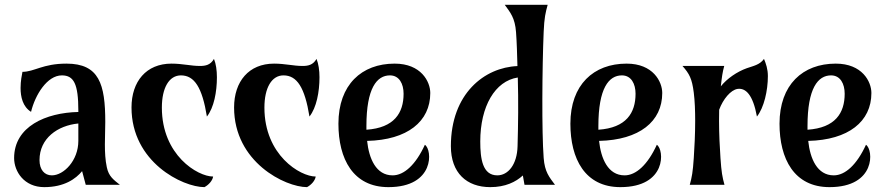

<svg xmlns="http://www.w3.org/2000/svg" viewBox="-20 -767 3686 797"><path d="M335.9 0H477.5C452.1 -20.5 431.2 -34.2 423.3 -73.2C410.6 -132.8 417 -201.7 417 -260.7C417 -418 391.6 -502.9 255.9 -502.9C157.2 -502.9 122.6 -468.8 73.2 -468.8C70.8 -456.5 65.4 -430.7 65.4 -401.9C65.4 -365.2 74.2 -324.2 108.9 -302.7C126 -373.5 175.8 -454.1 236.8 -454.1C286.6 -454.1 305.2 -418.5 305.2 -307.6V-302.2C170.9 -299.3 38.6 -242.2 38.6 -110.8C38.6 -55.2 80.1 9.8 163.6 9.8C247.1 9.8 294.9 -24.9 320.8 -56.6ZM195.3 -39.1C164.6 -39.1 144 -62.5 144 -102.5C144 -192.9 219.2 -246.1 305.2 -254.4V-182.1C305.2 -100.6 244.6 -39.1 195.3 -39.1Z M525.9 -320.8C525.9 -93.8 738.3 9.8 828.6 9.8C845.7 1 862.3 -17.1 864.7 -34.2C800.3 -34.2 651.9 -123 651.9 -320.3C651.9 -402.8 682.1 -454.1 731 -454.1C787.1 -454.1 819.3 -403.8 838.9 -283.2C868.2 -320.3 880.4 -385.7 880.4 -446.3C880.4 -475.1 876.5 -502.4 868.2 -522.5C853.5 -497.1 833.5 -493.2 809.6 -493.2C772.9 -493.2 737.3 -502.9 691.9 -502.9C586.9 -502.9 525.9 -428.7 525.9 -320.8Z M951.7 -320.8C951.7 -93.8 1164.1 9.8 1254.4 9.8C1271.5 1 1288.1 -17.1 1290.5 -34.2C1226.1 -34.2 1077.6 -123 1077.6 -320.3C1077.6 -402.8 1107.9 -454.1 1156.7 -454.1C1212.9 -454.1 1245.1 -403.8 1264.6 -283.2C1293.9 -320.3 1306.2 -385.7 1306.2 -446.3C1306.2 -475.1 1302.2 -502.4 1293.9 -522.5C1279.3 -497.1 1259.3 -493.2 1235.4 -493.2C1198.7 -493.2 1163.1 -502.9 1117.7 -502.9C1012.7 -502.9 951.7 -428.7 951.7 -320.8Z M1766.1 -380.9C1766.1 -428.2 1728 -502.9 1618.2 -502.9C1481.4 -502.9 1384.8 -415.5 1384.8 -253.4C1384.8 -107.9 1445.3 9.8 1592.3 9.8C1785.6 9.8 1774.9 -146 1743.7 -166C1705.6 -83 1657.2 -39.1 1609.9 -39.1C1541 -39.1 1511.7 -108.4 1503.9 -182.1C1671.4 -186 1766.1 -262.7 1766.1 -380.9ZM1501 -243.7C1501 -401.4 1544.4 -454.1 1598.6 -454.1C1637.7 -454.1 1655.3 -418.5 1655.3 -377.9C1655.3 -298.3 1616.7 -236.3 1501 -228.5Z M2157.2 0H2283.7C2260.3 -31.7 2241.2 -52.7 2236.8 -111.3C2228.5 -219.2 2230.5 -486.3 2236.8 -634.8C2239.3 -694.3 2244.6 -714.8 2253.4 -747.1H2075.2C2098.6 -714.8 2117.7 -692.9 2122.1 -633.3C2125.5 -586.4 2126.5 -543 2127.9 -492.7C1991.2 -487.3 1851.6 -378.4 1851.6 -160.2C1851.6 -49.3 1917 9.8 2015.1 9.8C2077.6 9.8 2121.1 -11.7 2150.4 -38.6ZM2128.4 -160.2C2126.5 -83.5 2088.9 -39.1 2044.4 -39.1C1982.9 -39.1 1973.6 -107.9 1973.6 -179.7C1973.6 -325.7 2034.7 -430.7 2129.4 -445.3C2132.3 -344.7 2130.9 -251 2128.4 -160.2Z M2729 -380.9C2729 -428.2 2690.9 -502.9 2581.1 -502.9C2444.3 -502.9 2347.7 -415.5 2347.7 -253.4C2347.7 -107.9 2408.2 9.8 2555.2 9.8C2748.5 9.8 2737.8 -146 2706.5 -166C2668.5 -83 2620.1 -39.1 2572.8 -39.1C2503.9 -39.1 2474.6 -108.4 2466.8 -182.1C2634.3 -186 2729 -262.7 2729 -380.9ZM2463.9 -243.7C2463.9 -401.4 2507.3 -454.1 2561.5 -454.1C2600.6 -454.1 2618.2 -418.5 2618.2 -377.9C2618.2 -298.3 2579.6 -236.3 2463.9 -228.5Z M2986.3 -493.2H2813C2841.3 -460.9 2852.5 -441.4 2859.9 -382.3C2864.3 -347.7 2865.7 -306.6 2865.7 -265.1C2865.7 -210 2862.8 -154.3 2859.9 -111.3C2856 -52.7 2852.1 -31.7 2843.3 0H2987.3C2978.5 -31.7 2974.6 -52.7 2970.7 -111.3C2967.8 -154.3 2964.8 -210 2964.8 -265.1C2964.8 -280.8 2964.8 -296.4 2965.3 -311.5C2981.4 -355.5 3013.2 -393.6 3041.5 -397.9C3075.7 -402.8 3105.5 -373.5 3122.1 -283.2C3151.4 -320.3 3167.5 -390.6 3167.5 -451.2C3167.5 -480 3159.7 -502.4 3151.4 -522.5C3133.8 -497.6 3106.4 -493.2 3080.1 -483.9C3039.1 -469.2 2998 -440.9 2972.2 -408.7C2976.6 -448.2 2979 -466.3 2986.3 -493.2Z M3597.2 -380.9C3597.2 -428.2 3559.1 -502.9 3449.2 -502.9C3312.5 -502.9 3215.8 -415.5 3215.8 -253.4C3215.8 -107.9 3276.4 9.8 3423.3 9.8C3616.7 9.8 3606 -146 3574.7 -166C3536.6 -83 3488.3 -39.1 3440.9 -39.1C3372.1 -39.1 3342.8 -108.4 3335 -182.1C3502.4 -186 3597.2 -262.7 3597.2 -380.9ZM3332 -243.7C3332 -401.4 3375.5 -454.1 3429.7 -454.1C3468.8 -454.1 3486.3 -418.5 3486.3 -377.9C3486.3 -298.3 3447.8 -236.3 3332 -228.5Z"/></svg>

Font: Amarante
Style: Regular
Weight: 400
Designer: Karolina Lach
Foundry: Sorkin Type Co.
Version: Version 1.001